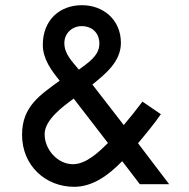

<svg xmlns="http://www.w3.org/2000/svg" viewBox="-20 -710 729 740"><path d="M396 -158.9C361 -123.9 312 -77.1 261 -77.1C203 -77.1 152 -132.4 152 -192.9C152 -249.2 225 -301.3 264 -330ZM295 -609.3C334 -609.3 363 -583.9 363 -541.4C363 -493.6 316 -466 284 -441.6C260 -471.3 228 -501.1 228 -543.6C228 -582.9 259 -609.3 295 -609.3ZM632 0 512 -157.9C538 -188.7 577 -236 600 -270L529 -318.3C506 -287.5 482 -257.8 457 -228L336 -384.2C386 -424.6 446 -472.4 446 -544.6C446 -634.9 377 -690 296 -690C209 -690 145 -631.8 145 -537.2C145 -483 178 -438.4 210 -399.1C135 -343.8 65 -300.2 65 -190.8C65 -70.8 156 10 266 10C339 10 400 -36.8 451 -88.8L519 0Z"/></svg>

Font: Glacial Indifference
Style: Medium
Weight: 500
Version: Version 1.001